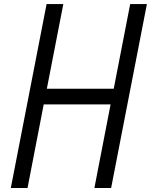

<svg xmlns="http://www.w3.org/2000/svg" viewBox="-20 -937 752 957"><path d="M212.2 -916.7H295.6L213.5 -494.8H546.9L628.9 -916.7H712.2L533.9 0H450.5L531.2 -416.7H197.9L117.2 0H33.9Z"/></svg>

Font: Monoid
Style: Italic
Weight: 400
Width: 4
Italic angle: -11°
Monospace: yes
Version: Version 0.61